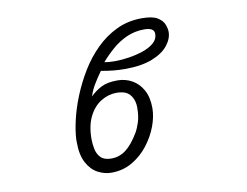

<svg xmlns="http://www.w3.org/2000/svg" viewBox="-75 -785 1150 893"><g transform="rotate(-10 500.0 -338.5)"><path d="M248 -179Q250 -218 262 -270Q274 -322 297 -378.5Q320 -435 352.5 -488.5Q385 -542 429 -585.5Q473 -629 527 -654.5Q581 -680 646 -680Q696 -680 719.5 -665.5Q743 -651 750.5 -631Q758 -611 758 -596Q758 -564 733 -532.5Q708 -501 657 -481Q606 -461 529 -461Q504 -461 476 -463.5Q448 -466 416 -472Q394 -441 378.5 -415Q363 -389 355 -362Q378 -385 407 -400Q436 -415 484 -415Q521 -415 552.5 -397.5Q584 -380 603 -345.5Q622 -311 622 -260Q622 -220 605 -174.5Q588 -129 556.5 -88.5Q525 -48 481 -22.5Q437 3 383 3Q350 3 319 -13.5Q288 -30 268 -67Q248 -104 248 -164ZM439 -509Q449 -507 461.5 -506Q474 -505 488 -505Q520 -505 555.5 -510.5Q591 -516 623 -527Q655 -538 675 -555.5Q695 -573 695 -598Q695 -627 648 -627Q603 -627 565 -610Q527 -593 496 -566Q465 -539 439 -509ZM526 -163Q534 -177 543.5 -205Q553 -233 553 -276Q553 -306 538.5 -328.5Q524 -351 498 -356Q485 -359 471 -359Q431 -359 396 -337.5Q361 -316 339.5 -273Q318 -230 318 -167Q318 -144 323 -119.5Q328 -95 344 -78.5Q360 -62 394 -62Q432 -62 463 -85.5Q494 -109 526 -163Z"/></g></svg>

Font: QiushuiShotai
Style: Regular
Weight: 600
Designer: Fontworks Inc.
Foundry: Fontworks Inc.
Version: Version 1.250